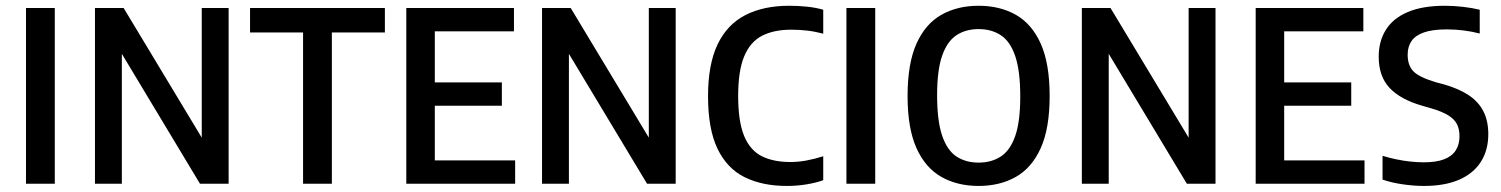

<svg xmlns="http://www.w3.org/2000/svg" viewBox="-20 -622 5083 650"><path d="M68 0V-595H165.5V0Z M301.5 0V-595H398.5L682 -124.5H663V-595H754V0H657L374 -470.5H392.5V0Z M1006 0V-512H826.5V-595H1283V-512H1103.5V0Z M1355.5 0V-595H1720V-516H1452V-79H1724V0ZM1427 -264V-343H1679V-264Z M1815 0V-595H1912L2195.5 -124.5H2176.5V-595H2267.5V0H2170.5L1887.5 -470.5H1906V0Z M2644 7.5Q2561 7.5 2501.2 -22Q2441.5 -51.5 2409.2 -118.2Q2377 -185 2377 -296.5Q2377 -404.5 2409.5 -472Q2442 -539.5 2503.5 -571Q2565 -602.5 2651.5 -602.5Q2681 -602.5 2711.2 -599.5Q2741.5 -596.5 2767 -589V-508Q2738.5 -515.5 2712.2 -518.5Q2686 -521.5 2658.5 -521.5Q2600 -521.5 2560 -501Q2520 -480.5 2499.5 -431.5Q2479 -382.5 2479 -297.5Q2479 -210.5 2499.2 -161.8Q2519.5 -113 2559 -93.2Q2598.5 -73.5 2655.5 -73.5Q2682 -73.5 2709.5 -78.5Q2737 -83.5 2767 -93V-12Q2742.5 -3 2710.2 2.2Q2678 7.5 2644 7.5Z M2845.5 0V-595H2943V0Z M3293 7.5Q3221 7.5 3166.8 -23.2Q3112.5 -54 3082.5 -121Q3052.5 -188 3052.5 -297Q3052.5 -406.5 3082.5 -473.8Q3112.5 -541 3166.8 -571.8Q3221 -602.5 3293 -602.5Q3365 -602.5 3419.2 -571.8Q3473.5 -541 3503.5 -473.8Q3533.5 -406.5 3533.5 -297Q3533.5 -188 3503.5 -121Q3473.5 -54 3419.2 -23.2Q3365 7.5 3293 7.5ZM3293 -71.5Q3336.5 -71.5 3368.2 -92.2Q3400 -113 3417 -161.8Q3434 -210.5 3434 -295Q3434 -382 3417 -432Q3400 -482 3368.2 -502.8Q3336.5 -523.5 3293 -523.5Q3249.5 -523.5 3218 -502.8Q3186.5 -482 3169.5 -433.2Q3152.5 -384.5 3152.5 -300Q3152.5 -213 3169.5 -163Q3186.5 -113 3218 -92.2Q3249.5 -71.5 3293 -71.5Z M3642.5 0V-595H3739.5L4023 -124.5H4004V-595H4095V0H3998L3715 -470.5H3733.5V0Z M4231 0V-595H4595.5V-516H4327.5V-79H4599.5V0ZM4302.5 -264V-343H4554.5V-264Z M4800.5 7.5Q4766.5 7.5 4728.8 2Q4691 -3.5 4660.5 -14V-94.5Q4683.5 -87.5 4707.5 -82.5Q4731.5 -77.5 4755 -75Q4778.5 -72.5 4800.5 -72.5Q4842.5 -72.5 4869 -82.8Q4895.5 -93 4908.2 -112.8Q4921 -132.5 4921 -161Q4921 -184.5 4912.5 -201.5Q4904 -218.5 4883 -231.5Q4862 -244.5 4824.5 -255.5L4795 -264Q4721.5 -285 4684.5 -324.2Q4647.5 -363.5 4647.5 -430Q4647.5 -482.5 4671.8 -521.2Q4696 -560 4745.8 -581.2Q4795.5 -602.5 4871.5 -602.5Q4901.5 -602.5 4933.5 -598.8Q4965.5 -595 4989.5 -589V-508.5Q4963 -515.5 4934.5 -519Q4906 -522.5 4878 -522.5Q4829.5 -522.5 4800.5 -512.2Q4771.5 -502 4758.5 -483Q4745.5 -464 4745.5 -437Q4745.5 -401 4764.5 -381Q4783.5 -361 4839.5 -344L4869.5 -336Q4919.5 -321.5 4952.5 -299.5Q4985.5 -277.5 5002 -245Q5018.5 -212.5 5018.5 -168Q5018.5 -113.5 4993.2 -74Q4968 -34.5 4919.5 -13.5Q4871 7.5 4800.5 7.5Z"/></svg>

Font: Encode Sans SC Condensed Medium
Style: Regular
Weight: 500
Width: 3
Designer: Multiple Designers
Foundry: Impallari Type
Version: Version 3.002